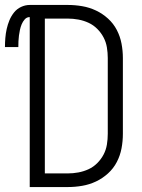

<svg xmlns="http://www.w3.org/2000/svg" viewBox="-54 -755 574 775"><path d="M220 0H66V-686Q54 -686 46 -677Q38 -668 33.5 -657Q29 -646 26.5 -634.5Q24 -623 22.5 -611.5Q21 -600 20.5 -588.5Q20 -577 20 -565H-34Q-34 -583 -32.5 -601.5Q-31 -620 -27 -638Q-23 -656 -16 -673Q-9 -690 2.5 -704.5Q14 -719 31 -727Q48 -735 66 -735H220Q249 -735 278 -730Q307 -725 333.5 -712.5Q360 -700 382 -680Q404 -660 417.5 -634Q431 -608 436.5 -579Q442 -550 442 -521V-215Q442 -185 436.5 -156Q431 -127 417.5 -101Q404 -75 382 -55Q360 -35 333.5 -22.5Q307 -10 278 -5Q249 0 220 0ZM127 -55H219Q241 -55 262.5 -59Q284 -63 303.5 -72Q323 -81 338.5 -96.5Q354 -112 364 -131Q374 -150 377.5 -171.5Q381 -193 381 -215V-521Q381 -542 377.5 -563.5Q374 -585 364 -604Q354 -623 338.5 -638.5Q323 -654 303.5 -663Q284 -672 262.5 -676Q241 -680 219 -680H127Z"/></svg>

Font: Iosevka Light
Style: Regular
Weight: 300
Monospace: yes
Designer: Belleve Invis
Foundry: Belleve Invis
Version: Version 32.5.0; ttfautohint (v1.8.4)